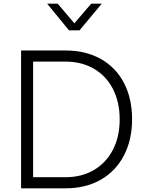

<svg xmlns="http://www.w3.org/2000/svg" viewBox="-20 -1018 783 1038"><path d="M94 -745H335Q443 -745 524.5 -699.5Q606 -654 650 -570Q694 -486 694 -373Q694 -261 649.5 -176.5Q605 -92 524 -46Q443 0 335 0H94ZM334 -60Q422 -60 488 -99Q554 -138 590.5 -208.5Q627 -279 627 -373Q627 -466 590.5 -537Q554 -608 487.5 -646.5Q421 -685 334 -685H159V-60ZM235 -998H292L382 -892L473 -998H530L410 -854H353Z"/></svg>

Font: Eudoxus Sans Light
Style: Regular
Weight: 300
Designer: Stijn de Vries
Foundry: tokotype
Version: Version 2.005